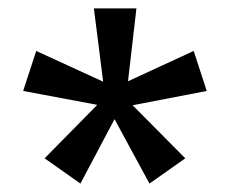

<svg xmlns="http://www.w3.org/2000/svg" viewBox="-20 -700 546 456"><path d="M471 -484 295 -450 420 -324 335 -264 252 -417 171 -264 86 -324 211 -451 35 -484 66 -579 225 -506 203 -680H304L284 -507L440 -579Z"/></svg>

Font: Martel Sans DemiBold
Style: Regular
Weight: 600
Designer: Dan Reynolds and Mathieu Réguer
Foundry: Dan Reynolds and Mathieu Réguer
Version: Version 1.001;PS 001.001;hotconv 1.0.70;makeotf.lib2.5.58329